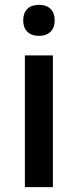

<svg xmlns="http://www.w3.org/2000/svg" viewBox="-20 -767 319 787"><path d="M196.8 0H82V-540H196.8ZM75.2 -683.1Q75.2 -713.9 92 -730.5Q108.9 -747.1 140.1 -747.1Q170.4 -747.1 187.3 -730.5Q204.1 -713.9 204.1 -683.1Q204.1 -653.8 187.3 -637Q170.4 -620.1 140.1 -620.1Q108.9 -620.1 92 -637Q75.2 -653.8 75.2 -683.1Z"/></svg>

Font: f1_46894          
Style: Regular
Weight: 600
Foundry: Ascender Corporation
Version: Version 1.10